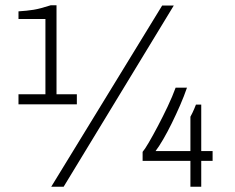

<svg xmlns="http://www.w3.org/2000/svg" viewBox="-20 -707 890 727"><path d="M50 -312V-350H152V-635H50V-664Q82 -666 107 -670Q132 -674 172 -687H194V-350H271V-312ZM174 0 594 -686H638L221 0ZM701 0V-98H520V-132Q528 -141 543.5 -167.5Q559 -194 578 -230Q597 -266 615 -304Q633 -342 645 -375H688Q677 -343 662 -308.5Q647 -274 630.5 -240.5Q614 -207 598 -179.5Q582 -152 569 -135H701V-265Q705 -272 708.5 -279.5Q712 -287 715.5 -295Q719 -303 722 -311H742V-135H785V-98H742V0Z"/></svg>

Font: Chivo Medium Thin
Style: Regular
Weight: 250
Version: Version 2.002